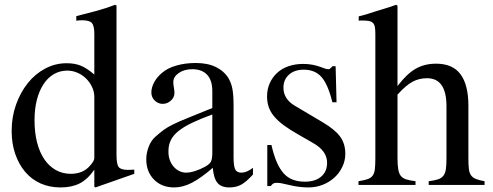

<svg xmlns="http://www.w3.org/2000/svg" viewBox="-20 -782 2084 812"><path d="M378.9 7.8V-64.5Q350.6 -23.4 316.9 -6.3Q283.2 10.7 236.3 10.7Q189.5 10.7 151.4 -6.3Q113.3 -23.4 86.4 -55.2Q59.6 -86.9 44.4 -130.9Q29.3 -174.8 29.3 -228.5Q29.3 -288.1 47.9 -339.8Q66.4 -391.6 97.7 -430.7Q128.9 -469.7 171.4 -492.2Q213.9 -514.6 261.7 -514.6Q295.9 -514.6 321.3 -504.4Q346.7 -494.1 378.9 -466.8V-638.7Q378.9 -672.9 368.7 -684.6Q358.4 -696.3 327.1 -696.3Q320.3 -696.3 314.9 -695.8Q309.6 -695.3 302.7 -694.3V-713.9Q329.1 -720.7 350.6 -726.1Q372.1 -731.4 391.1 -736.8Q410.2 -742.2 428.2 -748Q446.3 -753.9 466.8 -761.7L472.7 -758.8V-127Q472.7 -87.9 481.9 -75.7Q491.2 -63.5 521.5 -63.5Q526.4 -63.5 533.7 -64Q541 -64.5 547.9 -64.5V-46.9L383.8 10.7ZM378.9 -372.1Q378.9 -393.6 369.6 -413.6Q360.4 -433.6 344.7 -449.2Q329.1 -464.8 308.1 -474.1Q287.1 -483.4 264.6 -483.4Q233.4 -483.4 207.5 -468.3Q181.6 -453.1 163.6 -425.3Q145.5 -397.5 135.7 -358.9Q126 -320.3 126 -273.4Q126 -221.7 136.7 -179.7Q147.5 -137.7 167.5 -108.4Q187.5 -79.1 215.8 -63Q244.1 -46.9 279.3 -46.9Q332 -46.9 361.3 -82Q378.9 -101.6 378.9 -113.3Z M967.8 -117.2Q967.8 -80.1 974.6 -65.9Q981.4 -51.8 1001 -51.8Q1023.4 -51.8 1049.8 -72.3V-43.9Q1021.5 -12.7 1000 -1Q978.5 10.7 950.2 10.7Q916 10.7 899.9 -8.3Q883.8 -27.3 879.9 -72.3Q829.1 -28.3 791 -8.8Q752.9 10.7 716.8 10.7Q664.1 10.7 631.3 -22.5Q598.6 -55.7 598.6 -108.4Q598.6 -134.8 608.9 -161.6Q619.1 -188.5 638.7 -205.1Q656.2 -220.7 671.4 -231.9Q686.5 -243.2 710.9 -255.4Q735.4 -267.6 774.4 -283.2Q813.5 -298.8 877.9 -325.2V-396.5Q877.9 -442.4 856 -465.8Q834 -489.3 793 -489.3Q758.8 -489.3 735.8 -473.1Q712.9 -457 712.9 -434.6Q712.9 -425.8 715.3 -412.1Q717.8 -398.4 717.8 -389.6Q717.8 -370.1 702.6 -356.4Q687.5 -342.8 668 -342.8Q648.4 -342.8 634.3 -356.9Q620.1 -371.1 620.1 -390.6Q620.1 -412.1 632.3 -434.6Q644.5 -457 666 -474.6Q688.5 -494.1 726.1 -504.9Q763.7 -515.6 807.6 -515.6Q858.4 -515.6 893.1 -498.5Q927.7 -481.4 946.3 -451.2Q958 -431.6 962.9 -405.8Q967.8 -379.9 967.8 -335.9ZM877.9 -297.9Q827.1 -279.3 791.5 -262.2Q755.9 -245.1 733.9 -227.1Q711.9 -209 702.1 -188.5Q692.4 -168 692.4 -143.6V-138.7Q692.4 -121.1 698.2 -105Q704.1 -88.9 714.4 -77.1Q724.6 -65.4 738.3 -58.6Q752 -51.8 766.6 -51.8Q784.2 -51.8 806.2 -59.1Q828.1 -66.4 847.7 -77.1Q867.2 -87.9 872.6 -99.6Q877.9 -111.3 877.9 -136.7Z M1385.7 -349.6Q1367.2 -424.8 1339.8 -456.1Q1312.5 -487.3 1264.6 -487.3Q1225.6 -487.3 1202.1 -466.3Q1178.7 -445.3 1178.7 -411.1Q1178.7 -363.3 1226.6 -335L1346.7 -263.7Q1397.5 -233.4 1418.9 -203.6Q1440.4 -173.8 1440.4 -131.8Q1440.4 -102.5 1427.7 -76.2Q1415 -49.8 1394 -30.8Q1373 -11.7 1344.7 -0.5Q1316.4 10.7 1284.2 10.7Q1266.6 10.7 1246.1 8.3Q1225.6 5.9 1201.2 0Q1181.6 -4.9 1170.9 -6.8Q1160.2 -8.8 1150.4 -8.8Q1140.6 -8.8 1135.7 -5.9Q1130.9 -2.9 1125 4.9H1110.4V-168.9H1127.9Q1137.7 -126 1150.4 -96.7Q1163.1 -67.4 1179.7 -48.8Q1196.3 -30.3 1218.8 -22Q1241.2 -13.7 1269.5 -13.7Q1313.5 -13.7 1338.4 -35.2Q1363.3 -56.6 1363.3 -93.8Q1363.3 -143.6 1304.7 -176.8L1240.2 -213.9Q1204.1 -234.4 1179.2 -252.9Q1154.3 -271.5 1138.7 -290.5Q1123 -309.6 1116.2 -330.1Q1109.4 -350.6 1109.4 -374Q1109.4 -404.3 1120.6 -429.7Q1131.8 -455.1 1151.9 -473.6Q1171.9 -492.2 1200.2 -502Q1228.5 -511.7 1262.7 -511.7Q1301.8 -511.7 1337.9 -498Q1358.4 -489.3 1369.1 -489.3Q1373 -489.3 1375 -491.2Q1377 -493.2 1384.8 -500L1385.7 -502H1399.4L1403.3 -349.6Z M1661.1 -113.3Q1661.1 -85 1664.1 -66.9Q1667 -48.8 1674.8 -38.6Q1682.6 -28.3 1697.8 -23.4Q1712.9 -18.6 1737.3 -15.6V0H1496.1V-15.6Q1520.5 -19.5 1534.7 -24.4Q1548.8 -29.3 1556.2 -39.6Q1563.5 -49.8 1565.4 -66.9Q1567.4 -84 1567.4 -113.3V-638.7Q1567.4 -656.2 1565.4 -667.5Q1563.5 -678.7 1557.1 -685.1Q1550.8 -691.4 1539.6 -693.4Q1528.3 -695.3 1510.7 -695.3Q1501 -695.3 1497.1 -694.3V-712.9L1527.3 -720.7Q1550.8 -728.5 1568.4 -733.9Q1585.9 -739.3 1600.6 -743.7Q1615.2 -748 1627.9 -752.4Q1640.6 -756.8 1655.3 -761.7L1661.1 -757.8V-418Q1700.2 -469.7 1737.8 -491.2Q1775.4 -512.7 1824.2 -512.7Q1894.5 -512.7 1927.7 -467.8Q1960.9 -422.9 1960.9 -335V-113.3Q1960.9 -85 1962.9 -67.9Q1964.8 -50.8 1972.2 -40.5Q1979.5 -30.3 1993.2 -24.9Q2006.8 -19.5 2029.3 -15.6V0H1793V-15.6Q1817.4 -18.6 1832 -23.4Q1846.7 -28.3 1855 -38.6Q1863.3 -48.8 1865.7 -66.9Q1868.2 -85 1868.2 -113.3V-333Q1868.2 -451.2 1786.1 -451.2Q1752 -451.2 1724.1 -436Q1696.3 -420.9 1661.1 -381.8Z"/></svg>

Font: BabelStone Tibetan Slim
Style: Regular
Weight: 400
Designer: Christopher J. Fynn
Foundry: BabelStone
Version: Version 10.011 October 1, 2023